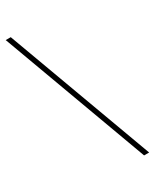

<svg xmlns="http://www.w3.org/2000/svg" viewBox="-221 -769 801 988"><g transform="rotate(-30 180.0 -275.0)"><path d="M322 160 2 -710H32L352 160Z"/></g></svg>

Font: Source Sans 3 ExtraLight ExtraLight
Style: Regular
Weight: 250
Version: Version 3.052;hotconv 1.1.0;makeotfexe 2.6.0